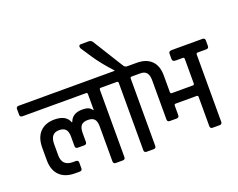

<svg xmlns="http://www.w3.org/2000/svg" viewBox="-158 -1130 1706 1375"><g transform="rotate(-20 695.5 -442.5)"><path d="M414 -442Q469 -442 486 -411H490V-531Q490 -542 481 -543H-5Q-24 -543 -24 -562V-605Q-24 -623 -5 -623H658Q677 -623 677 -605V-562Q677 -543 658 -543H592Q581 -543 581 -531V-19Q581 0 562 0H509Q490 0 490 -19V-284Q490 -325 474.5 -341.5Q459 -358 425 -358Q391 -358 375 -341Q359 -324 359 -281V-215Q359 -196 340 -196H291Q272 -196 272 -215V-287Q272 -326 256 -343Q240 -360 207 -360Q140 -360 140 -278V-193Q140 -111 222 -111H244Q264 -111 264 -93V-49Q264 -30 244 -30H210Q134 -30 92.5 -71Q51 -112 51 -189V-283Q51 -360 91 -401.5Q131 -443 201 -443Q290 -443 312 -382H316Q337 -442 414 -442Z M821 -623H892Q912 -623 912 -605V-562Q912 -543 892 -543H827Q816 -543 816 -531V-19Q816 0 797 0H744Q725 0 725 -19V-531Q725 -543 714 -543H649Q629 -543 629 -562V-605Q629 -623 649 -623H726V-627Q654 -705 609 -772L554 -855Q549 -861 549 -870Q549 -885 564 -885H625Q642 -885 652 -870L795 -640Q805 -623 821 -623Z M1217 -253H1058Q1046 -253 1046 -241V-169Q1046 -150 1027 -150H975Q956 -150 956 -169V-469Q956 -543 895 -543H883Q864 -543 864 -562V-604Q864 -623 883 -623H895Q967 -623 1006.5 -584Q1046 -545 1046 -472V-345Q1046 -333 1057 -333H1217Q1228 -333 1228 -345V-531Q1228 -543 1217 -543H1164Q1138 -543 1138 -562V-605Q1138 -623 1164 -623H1395Q1415 -623 1415 -605V-562Q1415 -543 1395 -543H1330Q1319 -543 1319 -531V-19Q1319 0 1300 0H1247Q1228 0 1228 -19V-241Q1228 -253 1217 -253Z"/></g></svg>

Font: Rajdhani SemiBold
Style: Regular
Weight: 600
Designer: Satya Rajpurohit, Jyotish Sonowal
Foundry: Indian Type Foundry
Version: Version 1.201 February 1, 2022